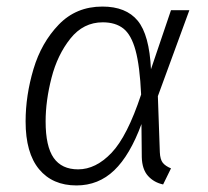

<svg xmlns="http://www.w3.org/2000/svg" viewBox="-20 -554 634 585"><path d="M440 -343 501 -523H557L461 -261L467 -90Q468 -68 476 -58Q484 -48 501 -41L477 8Q449 2 431 -18Q413 -38 412 -75L411 -176Q376 -81 328 -35Q280 11 213 11Q140 11 99 -38.5Q58 -88 58 -184Q58 -263 82 -343.5Q106 -424 159 -479Q212 -534 292 -534Q364 -534 399.5 -491Q435 -448 440 -343ZM119 -184Q119 -108 143.5 -73Q168 -38 218 -38Q272 -38 320 -88.5Q368 -139 410 -266Q406 -353 393 -400.5Q380 -448 356 -467Q332 -486 293 -486Q234 -486 194.5 -436.5Q155 -387 137 -317Q119 -247 119 -184Z"/></svg>

Font: Fira Sans Light
Style: Italic
Weight: 300
Italic angle: -8°
Designer: bBox Type GmbH & Carrois Corporate GbR & Edenspiekermann AG
Foundry: bBox Type GmbH & Carrois Corporate GbR & Edenspiekermann AG
Version: Version 4.301